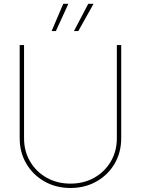

<svg xmlns="http://www.w3.org/2000/svg" viewBox="-20 -960 726 990"><path d="M343.3 9.3Q269 9.3 209.7 -24.2Q150.4 -57.6 116 -115.7Q81.5 -173.8 81.5 -247.6V-727.5H104V-247.6Q104 -180.2 135.3 -127.2Q166.5 -74.2 220.7 -43.7Q274.9 -13.2 343.3 -13.2Q412.1 -13.2 466.1 -43.7Q520 -74.2 551.3 -127.2Q582.5 -180.2 582.5 -247.6V-727.5H605V-247.6Q605 -173.8 570.8 -115.7Q536.6 -57.6 477.3 -24.2Q418 9.3 343.3 9.3ZM268.1 -799.8H246.1L306.2 -940.4H332.5ZM383.8 -799.8H361.3L435.1 -940.4H462.4Z"/></svg>

Font: Inter 24pt Thin
Style: Regular
Weight: 250
Designer: Rasmus Andersson
Foundry: rsms
Version: Version 4.001;git-66647c0bb